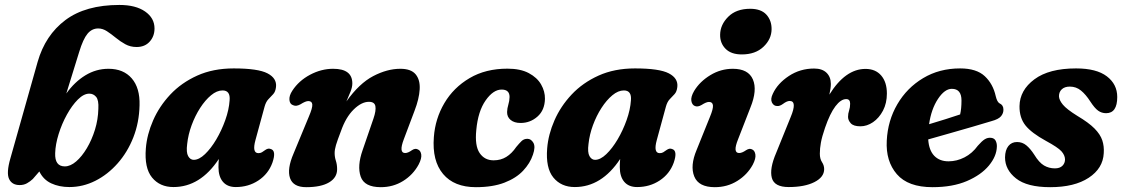

<svg xmlns="http://www.w3.org/2000/svg" viewBox="-20 -745 4536 776"><path d="M300 -535 248 -367Q281.5 -414 325 -440.5Q368.5 -467 418.5 -467Q479 -467 512.5 -428.2Q546 -389.5 544 -319.5Q542.5 -250 519 -190Q495.5 -130 455.5 -84.8Q415.5 -39.5 365.2 -14.2Q315 11 260.5 11Q219 11 187 -4Q155 -19 139 -52L112.5 -21.5Q102 -11.5 89 -4.2Q76 3 59.5 3Q28.5 3 16.8 -21.5Q5 -46 22 -105L132 -494.5Q163 -603 244.5 -664Q326 -725 462.5 -725Q528.5 -725 566.5 -698.5Q604.5 -672 604.5 -630Q604.5 -598.5 585 -576.8Q565.5 -555 532 -555Q507 -555 486.5 -566.2Q466 -577.5 447.8 -592.5Q429.5 -607.5 412.2 -618.8Q395 -630 377 -630Q351.5 -630 333.8 -608.8Q316 -587.5 300 -535ZM341 -366.5Q318.5 -366.5 294.8 -342.8Q271 -319 250.5 -282Q230 -245 217 -203.2Q204 -161.5 203 -126Q201 -72.5 242 -72.5Q264.5 -72.5 287.8 -92.5Q311 -112.5 331 -146Q351 -179.5 363.8 -220.8Q376.5 -262 377.5 -305.5Q379.5 -340.5 368.5 -353.5Q357.5 -366.5 341 -366.5Z M1012.5 -179Q998 -126 1024.5 -126Q1032.5 -126 1038.5 -129.5Q1044.5 -133 1052.5 -139Q1064 -147 1073.5 -143Q1098 -137 1081 -87.5Q1064.5 -42 1024.2 -15.5Q984 11 933 11Q899 11 881 -10.2Q863 -31.5 863 -69.5Q863 -86.5 864.5 -102.5Q789.5 11 681 11Q626 11 594.5 -27.5Q563 -66 569.5 -145.5Q574 -201.5 598.8 -258.2Q623.5 -315 668.2 -362.8Q713 -410.5 777.2 -439.5Q841.5 -468.5 924.5 -468.5Q1023 -468.5 1061.2 -448.5Q1099.5 -428.5 1095.5 -393.5Q1093.5 -374.5 1084.2 -364.5Q1075 -354.5 1065 -344.2Q1055 -334 1049.5 -314.5ZM736.5 -163Q732 -129 740.5 -114Q749 -99 763 -99Q784.5 -99 808.5 -122Q832.5 -145 854 -181.2Q875.5 -217.5 890.5 -259.5Q905.5 -301.5 908 -339.5Q911.5 -379.5 879.5 -379.5Q856.5 -379.5 833 -360Q809.5 -340.5 789 -308.8Q768.5 -277 754.5 -239Q740.5 -201 736.5 -163Z M1165.5 -319.5Q1151.5 -323.5 1149.8 -340.8Q1148 -358 1161.5 -378.5Q1187.5 -418.5 1233 -442.8Q1278.5 -467 1326.5 -467Q1404 -467 1404 -408Q1404 -393 1396.8 -374.8Q1389.5 -356.5 1380 -335Q1432 -408 1488.5 -437.5Q1545 -467 1598 -467Q1641.5 -467 1660 -444.5Q1678.5 -422 1676.2 -383.8Q1674 -345.5 1655.5 -297.5L1612 -182Q1591 -126.5 1617.5 -126.5Q1629 -126.5 1645 -138Q1658.5 -147 1669 -141Q1680 -136.5 1682.5 -120.8Q1685 -105 1672 -80Q1649.5 -38.5 1609.2 -13.5Q1569 11.5 1519 11.5Q1452.5 11.5 1437.8 -31.2Q1423 -74 1445.5 -138L1489.5 -266Q1500.5 -298 1497.2 -315.8Q1494 -333.5 1471 -333.5Q1441 -333.5 1409.2 -302.2Q1377.5 -271 1358 -215Q1343.5 -177.5 1338 -159Q1332.5 -140.5 1332.5 -126.5Q1332.5 -110.5 1337.5 -95.2Q1342.5 -80 1342.5 -61Q1342.5 -27 1310 -7.8Q1277.5 11.5 1217.5 11.5Q1165 11.5 1152.2 -25.2Q1139.5 -62 1166.5 -124.5L1228 -273Q1243.5 -309 1242.2 -322.8Q1241 -336.5 1226 -336.5Q1215 -336.5 1194.5 -323.5Q1177.5 -314 1165.5 -319.5Z M2007.5 -383Q1973.5 -383 1942.8 -339.2Q1912 -295.5 1905 -219.5Q1898.5 -156 1918.5 -126.5Q1938.5 -97 1975 -97Q2004 -97 2026.2 -110.8Q2048.5 -124.5 2066.5 -151Q2078.5 -165.5 2088 -174.8Q2097.5 -184 2111.5 -184Q2126.5 -184 2135.8 -167.8Q2145 -151.5 2134 -120Q2122.5 -85 2094.2 -55Q2066 -25 2018.8 -6.8Q1971.5 11.5 1903.5 11.5Q1815.5 11.5 1770.8 -41.8Q1726 -95 1733.5 -191Q1739 -265.5 1776 -328.2Q1813 -391 1877.8 -429.2Q1942.5 -467.5 2031 -467.5Q2083.5 -467.5 2117.2 -449.5Q2151 -431.5 2167 -403.5Q2183 -375.5 2182.5 -345.5Q2181.5 -299.5 2152.2 -273.8Q2123 -248 2084 -248Q2058.5 -248 2043.8 -260.2Q2029 -272.5 2029.5 -292.5Q2030 -307.5 2034.5 -322Q2039 -336.5 2039.5 -353Q2039.5 -383 2007.5 -383Z M2634.5 -179Q2620 -126 2646.5 -126Q2654.5 -126 2660.5 -129.5Q2666.5 -133 2674.5 -139Q2686 -147 2695.5 -143Q2720 -137 2703 -87.5Q2686.5 -42 2646.2 -15.5Q2606 11 2555 11Q2521 11 2503 -10.2Q2485 -31.5 2485 -69.5Q2485 -86.5 2486.5 -102.5Q2411.5 11 2303 11Q2248 11 2216.5 -27.5Q2185 -66 2191.5 -145.5Q2196 -201.5 2220.8 -258.2Q2245.5 -315 2290.2 -362.8Q2335 -410.5 2399.2 -439.5Q2463.5 -468.5 2546.5 -468.5Q2645 -468.5 2683.2 -448.5Q2721.5 -428.5 2717.5 -393.5Q2715.5 -374.5 2706.2 -364.5Q2697 -354.5 2687 -344.2Q2677 -334 2671.5 -314.5ZM2358.5 -163Q2354 -129 2362.5 -114Q2371 -99 2385 -99Q2406.5 -99 2430.5 -122Q2454.5 -145 2476 -181.2Q2497.5 -217.5 2512.5 -259.5Q2527.5 -301.5 2530 -339.5Q2533.5 -379.5 2501.5 -379.5Q2478.5 -379.5 2455 -360Q2431.5 -340.5 2411 -308.8Q2390.5 -277 2376.5 -239Q2362.5 -201 2358.5 -163Z M2978 -525Q2935 -525 2912.5 -547.8Q2890 -570.5 2890.5 -604.5Q2891 -645 2923.2 -677.2Q2955.5 -709.5 3012 -709.5Q3056 -709.5 3077.5 -685.8Q3099 -662 3098.5 -626.5Q3098 -586.5 3065.5 -555.8Q3033 -525 2978 -525ZM2963 -182Q2940.5 -126.5 2967.5 -126.5Q2979 -126.5 2995.5 -138Q3009.5 -147 3020 -141Q3030.5 -136.5 3033 -120.5Q3035.5 -104.5 3022.5 -79.5Q3000.5 -39 2960 -13.8Q2919.5 11.5 2869 11.5Q2803.5 11.5 2786 -31.8Q2768.5 -75 2795.5 -139L2849.5 -273Q2863 -305.5 2861.5 -319.2Q2860 -333 2845.5 -333Q2834.5 -333 2816 -321Q2800 -311.5 2788.5 -316.5Q2777 -321 2774.2 -337.2Q2771.5 -353.5 2785.5 -377.5Q2808.5 -415.5 2850.8 -441.2Q2893 -467 2942 -467Q3004.5 -467 3023 -423.8Q3041.5 -380.5 3013 -310.5Z M3121 -316.5Q3107 -316.5 3100 -330.5Q3093 -344.5 3103.5 -366Q3122.5 -407.5 3168.2 -437.8Q3214 -468 3270.5 -468Q3303 -468 3320.5 -451Q3338 -434 3338 -406Q3338 -388.5 3332 -362.5Q3396.5 -466.5 3478 -466.5Q3518.5 -466.5 3541.5 -439.8Q3564.5 -413 3564.5 -367Q3564.5 -328 3548.8 -298Q3533 -268 3508.5 -251.2Q3484 -234.5 3457.5 -234.5Q3429.5 -234.5 3418.5 -246.8Q3407.5 -259 3407.5 -272.5Q3407.5 -286 3411.8 -298.5Q3416 -311 3416 -326Q3416 -344.5 3400 -344.5Q3378.5 -344.5 3356.5 -315.5Q3334.5 -286.5 3314.5 -228.5Q3302 -192 3297.8 -168.5Q3293.5 -145 3293.5 -124Q3293.5 -103 3302.2 -89.8Q3311 -76.5 3311 -61.5Q3311 -29 3271.5 -9Q3232 11 3167.5 11Q3109.5 11 3099.5 -26Q3089.5 -63 3117 -127L3175.5 -271.5Q3203 -337 3171.5 -337Q3160.5 -337 3144.5 -325Q3131.5 -315.5 3121 -316.5Z M4009 -152.5Q4008 -113.5 3976.8 -75.8Q3945.5 -38 3887.8 -13.2Q3830 11.5 3749 11.5Q3650 11.5 3604.8 -41Q3559.5 -93.5 3564 -176.5Q3568 -257.5 3606.8 -323.8Q3645.5 -390 3711 -429.2Q3776.5 -468.5 3860.5 -468.5Q3926.5 -468.5 3960 -437.2Q3993.5 -406 4004.5 -356Q4010 -333 4019.5 -327.5Q4035.5 -320.5 4035.5 -302.5Q4036 -287.5 4025.8 -275.2Q4015.5 -263 3987.5 -255.5Q3955 -245.5 3910 -232.5Q3865 -219.5 3817.8 -206Q3770.5 -192.5 3731.5 -181.5Q3734.5 -137.5 3756 -115.2Q3777.5 -93 3813.5 -93Q3847 -93 3878.2 -109Q3909.5 -125 3932 -156Q3948.5 -175 3960.2 -182.2Q3972 -189.5 3985.5 -188Q3999 -186.5 4004.2 -176Q4009.5 -165.5 4009 -152.5ZM3827 -386Q3798 -386 3771 -345.2Q3744 -304.5 3735 -243Q3766.5 -252.5 3800.5 -263Q3834.5 -273.5 3860.5 -282.5Q3866 -305 3866 -339Q3866 -386 3827 -386Z M4243.5 -64.5Q4263.5 -64.5 4274 -75Q4284.5 -85.5 4284.5 -101Q4284 -118 4269.8 -133.8Q4255.5 -149.5 4207.5 -175.5Q4149 -207.5 4124.5 -238.2Q4100 -269 4100.5 -316Q4101.5 -380.5 4160.8 -424.5Q4220 -468.5 4329 -468.5Q4411.5 -468.5 4453.5 -436.5Q4495.5 -404.5 4495.5 -353Q4495.5 -287.5 4450.5 -287.5Q4432.5 -287.5 4418.2 -297.8Q4404 -308 4386.5 -335Q4368.5 -363 4349 -379Q4329.5 -395 4304 -395Q4283 -395 4271.5 -384.2Q4260 -373.5 4260 -356Q4260.5 -340.5 4275.8 -322Q4291 -303.5 4334.5 -276.5Q4380 -249.5 4403.5 -225.8Q4427 -202 4435 -178Q4443 -154 4441 -126Q4438 -64.5 4380.2 -26.5Q4322.5 11.5 4224.5 11.5Q4131 11.5 4086.5 -23.8Q4042 -59 4042 -109Q4042.5 -138.5 4055.5 -154.8Q4068.5 -171 4090.5 -171Q4112 -171 4128.2 -157.5Q4144.5 -144 4160 -120Q4179.5 -88 4199.5 -76.2Q4219.5 -64.5 4243.5 -64.5Z"/></svg>

Font: Fraunces 72pt SuperSoft
Style: Bold Italic
Weight: 700
Italic angle: -16°
Version: Version 1.000;[0bf87f6ff]